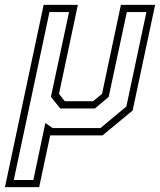

<svg xmlns="http://www.w3.org/2000/svg" viewBox="-68 -560 661 794"><path d="M-47.5 214 112.5 -540H254L176 -172L200 -141.5H317L354 -172L432 -540H573.5L480.5 -103L356 0H139.5L94 214ZM-11 184.5H70L119.5 -51.5L149.5 -30.5H347.5L454.5 -119.5L537.5 -510H456.5L381.5 -159.5L324.5 -111.5H181L142.5 -159.5L217.5 -510H136.5Z"/></svg>

Font: Tourney Thin Light
Style: Italic
Weight: 300
Italic angle: -12°
Version: Version 1.015